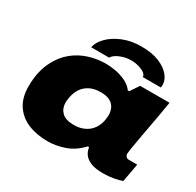

<svg xmlns="http://www.w3.org/2000/svg" viewBox="-158 -907 1124 1099"><g transform="rotate(30 404.0 -357.5)"><path d="M282 12Q209 12 152.5 -11.5Q96 -35 63.5 -83.5Q31 -132 31 -207Q31 -259 41 -302Q51 -345 69 -379Q98 -435 142 -470.5Q186 -506 240 -523Q294 -540 351 -540Q382 -540 417 -533.5Q452 -527 484 -511.5Q516 -496 535 -470H544L583 -528H777L759 -422Q758 -418 753.5 -392Q749 -366 742 -329Q735 -292 728.5 -254.5Q722 -217 717.5 -190Q713 -163 713 -157Q713 -145 719.5 -137Q726 -129 739 -129H794L772 -8Q754 -1 720 5.5Q686 12 649 12Q597 12 567 -0.5Q537 -13 522 -34Q515 -44 511 -55Q507 -66 505 -78H497Q449 -27 392.5 -7.5Q336 12 282 12ZM365 -144Q398 -144 423 -153.5Q448 -163 465.5 -179Q483 -195 493.5 -216Q504 -237 508 -261Q509 -269 509.5 -274Q510 -279 510.5 -283.5Q511 -288 511 -292Q511 -318 500.5 -339Q490 -360 467.5 -372Q445 -384 407 -384Q364 -384 334.5 -368.5Q305 -353 288.5 -328Q272 -303 266 -273Q264 -260 262.5 -252.5Q261 -245 261 -240Q261 -235 261 -231Q261 -194 285.5 -169Q310 -144 365 -144ZM478 -727Q548 -727 595.5 -707.5Q643 -688 667.5 -658Q692 -628 692 -596Q692 -592 691.5 -588Q691 -584 690 -579H571Q571 -594 555 -605Q539 -616 516 -622.5Q493 -629 470 -629Q439 -629 413 -621Q387 -613 370.5 -601.5Q354 -590 349 -579H230Q236 -614 269 -648Q302 -682 356 -704.5Q410 -727 478 -727Z"/></g></svg>

Font: Archivo Expanded Black
Style: Italic
Weight: 900
Width: 7
Italic angle: -10°
Designer: Hector Gatti
Foundry: Omnibus-Type
Version: Version 2.001